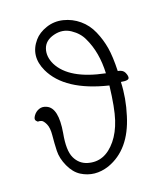

<svg xmlns="http://www.w3.org/2000/svg" viewBox="-108 -782 747 879"><g transform="rotate(-15 265.0 -342.5)"><path d="M455 -410Q479 -408 487.5 -393Q496 -378 495 -368Q494 -354 456 -358Q460 -280 442 -200Q410 -49 300 1Q230 31 167 -1Q136 -17 114.5 -55Q93 -93 91 -129.5Q89 -166 89.5 -202.5Q90 -239 79 -258Q68 -277 58.5 -279.5Q49 -282 44.5 -281Q40 -280 33.5 -288Q27 -296 36.5 -312Q46 -328 62.5 -335.5Q79 -343 98 -336Q150 -319 140 -200Q132 -119 153 -83Q174 -47 213 -39Q292 -23 346 -102Q372 -140 385 -195Q398 -250 401 -356Q198 -387 132 -501Q88 -578 136 -645Q156 -673 194 -689.5Q232 -706 274 -699.5Q316 -693 351 -668.5Q386 -644 407.5 -604.5Q429 -565 440 -522.5Q451 -480 455 -410ZM400 -414Q396 -515 354 -586Q336 -619 298 -640Q260 -661 216.5 -646Q173 -631 164 -594.5Q155 -558 178 -519Q231 -433 400 -414Z"/></g></svg>

Font: ToneOZ-Pinyin-WenKai-Light
Style: Light
Weight: 300
Designer: Fontworks Inc.
Foundry: ToneOZ
Version: Version 0.240331